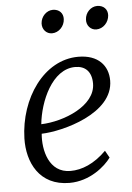

<svg xmlns="http://www.w3.org/2000/svg" viewBox="-56 -836 612 888"><g transform="rotate(-5 250.0 -392.0)"><path d="M40.5 -213.4C37.6 -103 90.3 9.8 231 9.8C325.7 9.8 397.5 -52.2 425.3 -90.8L406.7 -124C350.6 -67.9 293 -44.9 240.2 -44.9C139.2 -44.9 115.2 -153.3 122.1 -228C219.2 -230.5 459 -292.5 459 -445.8C459 -514.6 414.1 -567.9 321.3 -567.9C161.1 -567.9 45.4 -398.4 40.5 -213.4ZM124 -272C134.3 -376 195.3 -522 303.2 -522C349.6 -522 378.9 -494.1 378.9 -439C378.9 -335.4 229.5 -275.4 124 -272ZM416 -686.5C447.8 -686.5 474.1 -713.9 476.1 -747.1C477.5 -774.4 459 -794.4 428.7 -794.4C399.9 -794.4 373.5 -769 372.1 -736.3C370.1 -708 390.6 -686.5 416 -686.5ZM210.4 -686.5C241.7 -686.5 268.6 -713.9 270 -747.1C271.5 -774.4 252.9 -794.4 223.1 -794.4C194.3 -794.4 168 -769 166 -736.3C164.6 -708 184.6 -686.5 210.4 -686.5Z"/></g></svg>

Font: Merriweather
Style: Light Italic
Weight: 300
Italic angle: -7.5°
Designer: Eben Sorkin
Foundry: Eben Sorkin
Version: Version 1.001